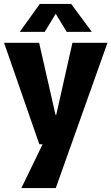

<svg xmlns="http://www.w3.org/2000/svg" viewBox="-20 -739 570 983"><path d="M202.7 -9.8 261.7 -123.7 350.8 -520H530.3L265.5 224H89.3ZM0.8 -520H180.3L264.2 -151.3H307.3L302.5 -0.5H181.3ZM81.2 -575.8 183.8 -718.8H344.5L450.2 -575.8H321.5L265.2 -668.5L209 -575.8Z"/></svg>

Font: Murecho Thin
Style: Regular
Weight: 100
Designer: Neil Summerour
Foundry: Positype
Version: Version 1.010